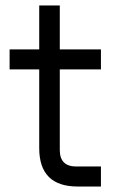

<svg xmlns="http://www.w3.org/2000/svg" viewBox="-20 -680 418 700"><path d="M123 -140V-427H15V-500H123V-660H198V-500H348V-427H198V-133Q198 -73 258 -73H348V0H263Q123 0 123 -140Z"/></svg>

Font: MedMera Sans
Style: Regular
Weight: 400
Designer: Kasper Nordkvist
Foundry: UNCUT.wtf
Version: Version 1.300